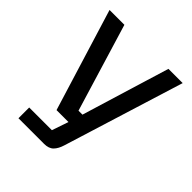

<svg xmlns="http://www.w3.org/2000/svg" viewBox="-185 -655 907 907"><g transform="rotate(45 268.5 -201.0)"><path d="M83.4 132V60.2H235L263.2 -22.4H183.4L26 -534H125.2L258.8 -93.8H285.2L419.4 -534H514.6L327.6 68.2Q318.4 99 302.1 115.5Q285.8 132 254.4 132Z"/></g></svg>

Font: Mozilla Headline ExtraLight
Style: Regular
Weight: 200
Designer: Studio DRAMA
Foundry: Studio DRAMA
Version: Version 1.000